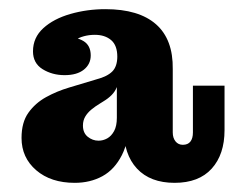

<svg xmlns="http://www.w3.org/2000/svg" viewBox="-20 -707 529 419"><path d="M121 -543Q94 -543 73 -556Q52 -569 52 -595Q52 -625 74.5 -645.5Q97 -666 133.5 -676.5Q170 -687 210 -687Q283 -687 320.5 -654Q358 -621 357 -556L236 -583Q236 -608 222.5 -619.5Q209 -631 187 -631Q162 -631 142.5 -619Q123 -607 116 -586L118 -628Q146 -627 162 -617.5Q178 -608 178 -586Q178 -567 163 -555Q148 -543 121 -543ZM361 -308Q308 -308 279 -339Q250 -370 250 -426V-430H235V-517H232L236 -550V-583L357 -556V-418Q357 -406 363 -398.5Q369 -391 379 -391Q390 -391 395.5 -398Q401 -405 401 -418V-520H470V-423Q470 -370 442 -339Q414 -308 361 -308ZM143 -308Q91 -308 59 -335.5Q27 -363 27 -406Q27 -440 42 -461Q57 -482 80.5 -495Q104 -508 131 -516L191 -534Q214 -540 225 -551Q236 -562 236 -584L238 -517H235Q231 -507 223.5 -499.5Q216 -492 206 -486L198 -481Q188 -475 179.5 -468Q171 -461 166 -452.5Q161 -444 161 -433Q161 -417 171.5 -408.5Q182 -400 195 -400Q205 -400 214 -405Q223 -410 229 -421Q235 -432 235 -450L262 -449Q262 -400 246 -368.5Q230 -337 203.5 -322.5Q177 -308 143 -308Z"/></svg>

Font: Montagu Slab
Style: Bold
Weight: 700
Designer: Florian Karsten
Foundry: Florian Karsten
Version: Version 1.000